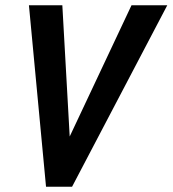

<svg xmlns="http://www.w3.org/2000/svg" viewBox="-20 -710 656 730"><path d="M90 -690H217L245 -191L480 -690H616L254 0H155Z"/></svg>

Font: Radio Canada Condensed SemiBold
Style: Italic
Weight: 600
Width: 3
Italic angle: -12°
Designer: Charles Daoud, Etienne Aubert Bonn, Alexandre Saumier Demers, Jacques Le Bailly
Foundry: Radio-Canada
Version: Version 2.104; ttfautohint (v1.8.4.7-5d5b);gftools[0.9.28.de